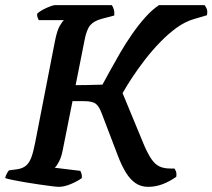

<svg xmlns="http://www.w3.org/2000/svg" viewBox="-31 -724 823 744"><path d="M197 0Q190 0 169.5 -2.5Q149 -5 122 -9Q95 -13 67.5 -17.5Q40 -22 18.5 -26.5Q-3 -31 -11 -34Q-9 -43 -4.5 -51.5Q0 -60 4 -64L35 -68Q56 -71 69 -81.5Q82 -92 90 -113Q98 -134 105 -170L182 -565Q190 -606 201 -624.5Q212 -643 217 -646H119Q117 -651 114.5 -657Q112 -663 113 -671Q120 -678 133.5 -685.5Q147 -693 161.5 -698.5Q176 -704 181 -704H402Q406 -700 409.5 -689Q413 -678 412 -664L363 -651Q333 -643 318.5 -626Q304 -609 296 -565L262 -394Q284 -394 306 -394.5Q328 -395 344.5 -395.5Q361 -396 366 -396Q378 -418 395.5 -450Q413 -482 434.5 -519Q456 -556 481 -592Q506 -628 532.5 -657.5Q559 -687 585 -704H762Q765 -700 769.5 -691Q774 -682 771 -665L720 -650Q686 -640 653.5 -616.5Q621 -593 589.5 -560.5Q558 -528 531 -493Q504 -458 481.5 -424Q459 -390 444 -363L528 -160Q543 -126 556.5 -106.5Q570 -87 587 -79Q604 -71 629 -71H645Q647 -69 650.5 -60.5Q654 -52 652 -39Q627 -21 599.5 -10.5Q572 0 543 0Q515 0 494 -14.5Q473 -29 456.5 -56Q440 -83 426 -120L363 -285Q353 -312 340 -322Q327 -332 295 -332H250L212 -142Q207 -116 198 -98.5Q189 -81 181 -74L280 -62Q282 -59 284.5 -52Q287 -45 286 -34Q270 -22 244 -11Q218 0 197 0Z"/></svg>

Font: Texturina 12pt SemiBold
Style: Italic
Weight: 600
Italic angle: -11°
Version: Version 1.002